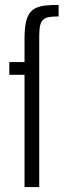

<svg xmlns="http://www.w3.org/2000/svg" viewBox="-20 -763 267 783"><path d="M80 0V-458H18V-510H80V-602Q80 -640 84.5 -665.5Q89 -691 99 -706.5Q109 -722 125.5 -730Q142 -738 165.5 -740.5Q189 -743 219 -743V-696Q196 -696 180.5 -693.5Q165 -691 156 -682.5Q147 -674 143.5 -658Q140 -642 140 -615V0Z"/></svg>

Font: Saira ExtraCondensed
Style: Regular
Weight: 400
Width: 2
Designer: Hector Gatti with collaboration of the Omnibus-Type team
Foundry: Omnibus-Type
Version: Version 1.101